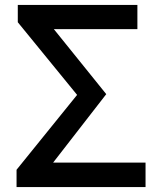

<svg xmlns="http://www.w3.org/2000/svg" viewBox="-20 -757 649 777"><path d="M47 0V-70L292 -373L52 -667V-737H536V-639H198L410 -376L195 -99H569V0Z"/></svg>

Font: Source Han Sans SC Medium
Style: Regular
Weight: 500
Designer: Ryoko NISHIZUKA 西塚涼子 (kana, bopomofo & ideographs); Paul D. Hunt (Latin, Greek & Cyrillic); Sandoll Communications 산돌커뮤니
Foundry: Adobe
Version: Version 2.004;hotconv 1.0.118;makeotfexe 2.5.65603